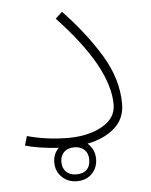

<svg xmlns="http://www.w3.org/2000/svg" viewBox="-48 -522 549 700"><g transform="rotate(-5 226.5 -172.0)"><path d="M256 5Q282 28 282 63Q282 95 261 116.5Q240 138 206 138Q173 138 151 116.5Q129 95 129 63Q129 32 150 11Q75 6 28 -8L38 -42Q110 -22 188 -22Q262 -22 312.5 -50.5Q363 -79 363 -129Q363 -265 180 -459L205 -482Q288 -395 341 -307Q394 -219 394 -129Q394 -74 355.5 -40.5Q317 -7 256 5ZM257 63Q257 40 243 27Q229 14 206 14Q183 14 169 27Q155 40 155 63Q155 86 168.5 99.5Q182 113 206 113Q231 113 244 100Q257 87 257 63Z"/></g></svg>

Font: FiraGO UltraLight
Style: Regular
Weight: 200
Designer: bBox Type
Foundry: bBox Type GmbH
Version: Version 1.001